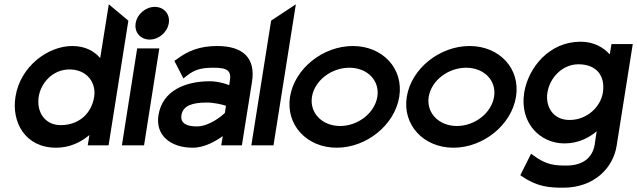

<svg xmlns="http://www.w3.org/2000/svg" viewBox="-20 -676 2963 893"><path d="M241 11C303 11 354 -13 396 -48L388 0H485L577 -580L486 -656L446 -406C418 -438 377 -462 316 -462C203 -462 74 -367 52 -226C33 -109 96 11 241 11ZM303 -353C386 -353 428 -290 418 -226C406 -148 347 -94 262 -94C189 -94 149 -155 160 -226C170 -291 226 -353 303 -353Z M676 -492C718 -492 758 -525 765 -568C772 -611 742 -644 700 -644C658 -644 618 -611 611 -568C604 -525 634 -492 676 -492ZM650 0 721 -451H618L547 0Z M876 11C932 11 984 -20 1016 -43L1009 0H1105L1152 -295C1170 -407 1109 -462 990 -462C907 -462 852 -438 803 -401L791 -393L833 -311L848 -323C886 -353 916 -361 974 -361C1038 -361 1057 -347 1049 -299L1046 -280C1026 -288 993 -298 955 -298C843 -298 735 -255 717 -140C702 -47 773 11 876 11ZM940 -199C977 -199 1013 -190 1031 -184L1026 -151C1012 -137 954 -88 895 -88C844 -88 818 -105 824 -141C831 -185 876 -199 940 -199Z M1252 0 1356 -656 1241 -580 1149 0Z M1546 11C1685 11 1816 -95 1837 -226C1858 -357 1760 -462 1621 -462C1482 -462 1350 -357 1329 -226C1308 -95 1407 11 1546 11ZM1605 -361C1689 -361 1747 -301 1735 -226C1723 -151 1646 -90 1562 -90C1478 -90 1419 -151 1431 -226C1443 -301 1521 -361 1605 -361Z M2089 11C2228 11 2359 -95 2380 -226C2401 -357 2303 -462 2164 -462C2025 -462 1893 -357 1872 -226C1851 -95 1950 11 2089 11ZM2148 -361C2232 -361 2290 -301 2278 -226C2266 -151 2189 -90 2105 -90C2021 -90 1962 -151 1974 -226C1986 -301 2064 -361 2148 -361Z M2605 -9C2666 -9 2715 -32 2755 -65L2746 -4C2736 59 2689 94 2615 94C2563 94 2522 92 2464 49L2450 39L2400 139L2409 145C2479 193 2536 197 2599 197C2745 197 2832 104 2848 2L2923 -471H2824L2816 -423C2786 -456 2742 -482 2680 -482C2535 -482 2437 -362 2418 -245C2396 -104 2492 -9 2605 -9ZM2670 -377C2755 -377 2796 -323 2784 -245C2774 -181 2712 -118 2629 -118C2552 -118 2516 -180 2526 -245C2537 -316 2597 -377 2670 -377Z"/></svg>

Font: Charger Pro
Style: BlkObl
Weight: 900
Designer: Jasper
Foundry: Cannot Into Space Fonts
Version: Version 1.09